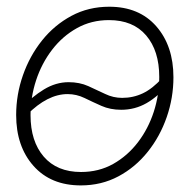

<svg xmlns="http://www.w3.org/2000/svg" viewBox="-20 -545 567 574"><path d="M221.7 9.3Q131.8 9.3 80.1 -49.1Q28.3 -107.4 28.3 -201.2Q28.3 -262.2 48.6 -320.1Q68.8 -377.9 105.7 -424.1Q142.6 -470.2 193.6 -497.6Q244.6 -524.9 306.6 -524.9Q396 -524.9 447.3 -466.3Q498.5 -407.7 498.5 -314Q498.5 -252.9 478.5 -195.1Q458.5 -137.2 421.6 -91.1Q384.8 -44.9 334 -17.8Q283.2 9.3 221.7 9.3ZM222.2 -30.8Q275.4 -30.8 318.4 -54.9Q361.3 -79.1 392.3 -119.6Q423.3 -160.2 439.7 -210.7Q456.1 -261.2 456.1 -314.9Q456.1 -393.1 417 -439Q377.9 -484.9 305.7 -484.9Q252.9 -484.9 210 -460.9Q167 -437 135.7 -396.2Q104.5 -355.5 87.9 -304.9Q71.3 -254.4 71.3 -200.7Q71.3 -122.6 110.8 -76.7Q150.4 -30.8 222.2 -30.8ZM61 -202.1 43.5 -221.7Q75.7 -255.9 111.3 -277.6Q147 -299.3 185.1 -299.3Q217.8 -299.3 243.9 -287.6Q270 -275.9 294.2 -264.2Q318.4 -252.4 345.2 -252.4Q378.4 -252.4 407.2 -266.1Q436 -279.8 465.3 -312L484.4 -294.9Q452.6 -256.3 418 -236.6Q383.3 -216.8 342.3 -216.8Q309.6 -216.8 283.2 -228.5Q256.8 -240.2 232.7 -252Q208.5 -263.7 182.1 -263.7Q122.1 -263.7 61 -202.1Z"/></svg>

Font: Inter Display ExtraLight
Style: Italic
Weight: 200
Italic angle: -9.39999°
Designer: Rasmus Andersson
Foundry: rsms
Version: Version 4.000;git-a52131595